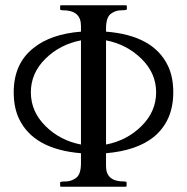

<svg xmlns="http://www.w3.org/2000/svg" viewBox="-20 -708 708 728"><path d="M287 -610Q287 -669 219 -669Q208 -669 208 -673V-685Q208 -688 212 -688H457Q461 -688 461 -685V-673Q461 -669 439.5 -669Q418 -669 400 -655.5Q382 -642 382 -599V-588Q562 -574 617 -458Q637 -416 637 -358Q637 -249 562 -188Q498 -137 382 -127V-78Q382 -20 449 -20Q460 -20 460 -16V-4Q460 0 456 0H211Q208 0 208 -4V-16Q208 -20 229 -20Q250 -20 268.5 -33.5Q287 -47 287 -89V-127Q107 -142 52 -258Q32 -300 32 -358Q32 -467 107 -526Q173 -579 287 -588ZM382 -555V-160Q461 -175 516.5 -230Q572 -285 572 -358Q572 -431 516 -485.5Q460 -540 382 -555ZM287 -160V-555Q208 -540 152.5 -485.5Q97 -431 97 -358Q97 -285 152.5 -230Q208 -175 287 -160Z"/></svg>

Font: Cardo
Style: Regular
Weight: 400
Designer: David J. Perry
Foundry: David J. Perry
Version: Version 1.0451